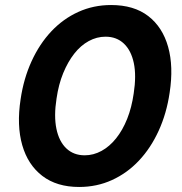

<svg xmlns="http://www.w3.org/2000/svg" viewBox="-20 -732 726 764"><path d="M295 12Q206 12 148.5 -32Q91 -76 68.5 -154.5Q46 -233 62 -337Q74 -419 105.5 -488Q137 -557 184 -607Q231 -657 291.5 -684.5Q352 -712 422 -712Q513 -712 570 -668Q627 -624 649 -545.5Q671 -467 655 -363Q643 -281 611.5 -212Q580 -143 533 -93Q486 -43 425.5 -15.5Q365 12 295 12ZM317 -114Q352 -114 384 -131.5Q416 -149 442 -181.5Q468 -214 486 -259Q504 -304 512 -360Q523 -431 512.5 -481Q502 -531 473 -558.5Q444 -586 400 -586Q365 -586 333 -568.5Q301 -551 275.5 -518.5Q250 -486 231.5 -441Q213 -396 205 -340Q194 -270 204.5 -219.5Q215 -169 244 -141.5Q273 -114 317 -114Z"/></svg>

Font: DM Sans 10pt ExtraBold
Style: Italic
Weight: 800
Italic angle: -10°
Version: Version 4.004;gftools[0.9.30]